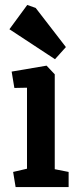

<svg xmlns="http://www.w3.org/2000/svg" viewBox="-20 -755 322 775"><path d="M43 0 33 -61 89 -74V-401L38 -400L27 -466L168 -490L201 -455V-72L257 -61V0ZM202 -516 18 -637 90 -735 124 -723 246 -565Z"/></svg>

Font: Kreon SemiBold
Style: Regular
Weight: 600
Designer: Julia Petretta
Foundry: Julia Petretta and Eli Heuer
Version: Version 2.002